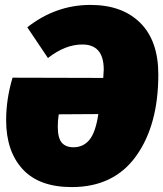

<svg xmlns="http://www.w3.org/2000/svg" viewBox="-20 -739 664 781"><path d="M348 -719Q477 -719 550.5 -646Q624 -573 624 -436Q624 -230 533.5 -104Q443 22 272 22Q139 22 72 -51Q5 -124 5 -250Q5 -336 31 -423L400 -422Q402 -446 402 -456Q402 -558 315 -558Q245 -558 175 -503L91 -628Q207 -719 348 -719ZM279 -140Q319 -140 344 -170.5Q369 -201 380 -275L219 -274Q215 -249 215 -224Q215 -178 231 -159Q247 -140 279 -140Z"/></svg>

Font: Fira Sans Ultra
Style: Italic
Weight: 950
Italic angle: -8°
Designer: Carrois Corporate & Edenspiekermann AG
Foundry: Carrois Corporate GbR & Edenspiekermann AG
Version: Version 4.203;PS 004.203;hotconv 1.0.88;makeotf.lib2.5.64775